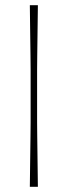

<svg xmlns="http://www.w3.org/2000/svg" viewBox="-20 -720 261 740"><path d="M95 0Q96 -72 96.5 -118Q97 -164 97.5 -194.5Q98 -225 98 -247.5Q98 -270 98 -293.5Q98 -317 98 -350Q98 -383 98 -406.5Q98 -430 98 -452.5Q98 -475 97.5 -505.5Q97 -536 96.5 -582Q96 -628 95 -700H126Q125 -628 124.5 -582Q124 -536 123.5 -505.5Q123 -475 123 -452.5Q123 -430 123 -406.5Q123 -383 123 -350Q123 -317 123 -293.5Q123 -270 123 -247.5Q123 -225 123.5 -194.5Q124 -164 124.5 -118Q125 -72 126 0Z"/></svg>

Font: Ojuju ExtraLight
Style: Regular
Weight: 200
Designer: Chisaokwu Joboson, Mirko Velimirovic
Foundry: Udi Foundry
Version: Version 1.000